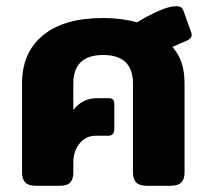

<svg xmlns="http://www.w3.org/2000/svg" viewBox="-20 -598 669 618"><path d="M51 -43V-330Q51 -429 118.5 -484.5Q186 -540 312 -540Q371 -540 421 -526Q448 -543 475.5 -556Q503 -569 521 -574Q536 -578 547 -578Q557 -578 562.5 -574.5Q568 -571 571 -562L594 -498Q597 -491 597 -486Q597 -474 581 -467L535 -447Q556 -423 565 -394.5Q574 -366 574 -330V-43Q574 -21 563.5 -10.5Q553 0 528 0H453Q429 0 418.5 -10.5Q408 -21 408 -43V-329Q408 -421 312 -421Q216 -421 216 -329V-244Q245 -282 293 -282H328Q339 -282 343.5 -277.5Q348 -273 348 -262V-185Q348 -172 343 -166.5Q338 -161 327 -161H288Q256 -161 236 -136Q216 -111 216 -75V-43Q216 -21 206 -10.5Q196 0 171 0H96Q72 0 61.5 -10.5Q51 -21 51 -43Z"/></svg>

Font: Mitr Medium
Style: Regular
Weight: 500
Designer: Thanarat Vachiruckul
Foundry: Cadson Demak
Version: Version 1.003